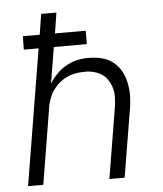

<svg xmlns="http://www.w3.org/2000/svg" viewBox="-53 -781 705 828"><g transform="rotate(-5 300.0 -367.5)"><path d="M35 0 132 -588H68L69 -646H142L156 -735H222L208 -646H341V-588H198L172 -431Q180 -445 191 -458Q202 -471 214 -482Q226 -493 240.5 -501.5Q255 -510 270 -516Q285 -522 303.5 -525Q322 -528 332 -528H344Q361 -528 377 -526Q393 -524 408.5 -519Q424 -514 437 -506Q450 -498 461 -487Q472 -476 480 -462.5Q488 -449 493.5 -434.5Q499 -420 502 -404.5Q505 -389 506.5 -372.5Q508 -356 506.5 -337Q505 -318 504 -307L453 0H387L437 -302Q439 -314 440 -326Q441 -338 441.5 -350Q442 -362 440 -373.5Q438 -385 434.5 -395.5Q431 -406 425.5 -416Q420 -426 413 -434.5Q406 -443 396.5 -449.5Q387 -456 377 -460Q367 -464 354 -467Q341 -470 333 -470H322Q311 -470 299.5 -469Q288 -468 276.5 -465.5Q265 -463 254 -459Q243 -455 233 -449Q223 -443 213.5 -435.5Q204 -428 196 -419Q188 -410 181 -400Q174 -390 169.5 -379Q165 -368 161 -355.5Q157 -343 156 -335L101 0Z"/></g></svg>

Font: Iosevka Aile Light
Style: Italic
Weight: 300
Italic angle: -9°
Designer: Belleve Invis
Foundry: Belleve Invis
Version: Version 31.1.0; ttfautohint (v1.8.4)